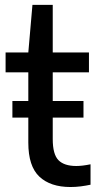

<svg xmlns="http://www.w3.org/2000/svg" viewBox="-20 -760 402 790"><path d="M270 9.5Q187.5 9.5 142 -33.2Q96.5 -76 96.5 -173V-276H31V-344.5H96.5V-462.5H3V-544H96.5L113.5 -740H197V-544H346V-462.5H197V-344.5H323.5V-276H197V-187.5Q197 -125 220.5 -101Q244 -77 294 -77Q318.5 -77 352.5 -84V0Q334 4 312.5 6.8Q291 9.5 270 9.5Z"/></svg>

Font: Encode Sans SmCnd Md
Style: Regular
Weight: 500
Width: 4
Designer: Multiple Designers
Foundry: Impallari Type
Version: Version 3.002; ttfautohint (v1.8.3) -l 8 -r 50 -G 200 -x 14 